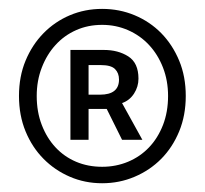

<svg xmlns="http://www.w3.org/2000/svg" viewBox="-20 -733 463 434"><path d="M210.9 -318.8Q171.9 -318.8 137.9 -333.5Q104 -348.1 78.4 -374Q52.7 -399.9 37.8 -436Q22.9 -472.2 22.9 -516.1Q22.9 -560.1 37.8 -595.9Q52.7 -631.8 78.4 -658Q104 -684.1 137.9 -698.5Q171.9 -712.9 210.9 -712.9Q250 -712.9 284.4 -698.5Q318.8 -684.1 344.5 -658Q370.1 -631.8 385 -595.9Q399.9 -560.1 399.9 -516.1Q399.9 -472.2 385 -436Q370.1 -399.9 344.5 -374Q318.8 -348.1 284.4 -333.5Q250 -318.8 210.9 -318.8ZM210.9 -356Q242.2 -356 269.5 -367.4Q296.9 -378.9 316.9 -399.9Q336.9 -420.9 348.4 -450.4Q359.9 -480 359.9 -516.1Q359.9 -550.8 348.4 -580.3Q336.9 -609.9 316.9 -631.3Q296.9 -652.8 269.5 -664.8Q242.2 -676.8 210.9 -676.8Q178.7 -676.8 151.9 -664.8Q125 -652.8 105.5 -631.3Q85.9 -609.9 74.5 -580.3Q63 -550.8 63 -516.1Q63 -480 74.5 -450.4Q85.9 -420.9 105.5 -399.9Q125 -378.9 151.9 -367.4Q178.7 -356 210.9 -356ZM139.2 -620.1H214.8Q247.1 -620.1 270 -605.5Q293 -590.8 293 -555.2Q293 -537.1 283 -521.5Q272.9 -505.9 255.9 -500L301.8 -417H255.9L221.2 -486.8H180.2V-417H139.2ZM206.1 -519Q249 -519 249 -553.2Q249 -567.9 240 -576.9Q231 -585.9 208 -585.9H180.2V-519Z"/></svg>

Font: Pyidaungsu
Style: Regular
Weight: 400
Designer: Sun Tun
Foundry: MCF
Version: Version 2.053; ttfautohint (v1.8.2)